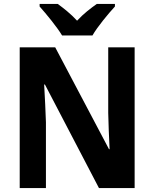

<svg xmlns="http://www.w3.org/2000/svg" viewBox="-20 -954 783 974"><path d="M295 -774H449C474 -818 529 -884 563 -921V-934H471C440 -912 404 -885 371 -849C339 -884 303 -912 273 -934H181V-921C215 -883 270 -816 295 -774ZM663 0V-714H529V-381C530 -324 533 -263 536 -197H533L260 -714H80V0H213V-334C211 -392 208 -456 204 -525H208L482 0Z"/></svg>

Font: Noto Sans Arabic UI SmCn
Style: Bold
Weight: 700
Width: 4
Designer: Monotype Design Team, Nadine Chahine and Nizar Qandah
Foundry: Monotype Imaging Inc.
Version: Version 2.010